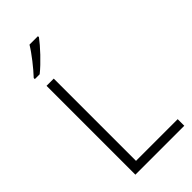

<svg xmlns="http://www.w3.org/2000/svg" viewBox="-288 -1113 1091 1091"><g transform="rotate(-45 257.5 -567.0)"><path d="M265 -1033V-1041H197C171 -997 117 -929 80 -890V-881H119C169 -921 235 -992 265 -1033ZM100 -93H493V-146H158V-807H100Z"/></g></svg>

Font: Noto Sans Telugu UI Light
Style: Regular
Weight: 300
Designer: Jelle Bosma - Monotype Design Team
Foundry: Monotype Imaging Inc.
Version: Version 2.005